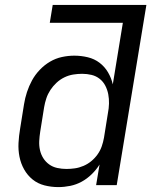

<svg xmlns="http://www.w3.org/2000/svg" viewBox="-20 -755 640 783"><path d="M218 8Q189 8 161.5 1Q134 -6 113 -23Q92 -40 78.5 -64Q65 -88 59.5 -115.5Q54 -143 55.5 -172Q57 -201 62 -230L78 -330Q82 -355 90 -379.5Q98 -404 110.5 -427Q123 -450 142 -470Q161 -490 184 -503.5Q207 -517 232.5 -522.5Q258 -528 283 -528Q311 -528 338 -521.5Q365 -515 386 -499Q407 -483 420.5 -460Q434 -437 440 -411L481 -662H183L195 -735H577L456 0H372L386 -84Q373 -63 354 -44.5Q335 -26 313 -14Q291 -2 266.5 3Q242 8 218 8ZM251 -66Q268 -66 285.5 -68.5Q303 -71 320.5 -78.5Q338 -86 352.5 -98Q367 -110 378 -125.5Q389 -141 395 -158.5Q401 -176 404 -193L420 -293Q424 -313 424.5 -332.5Q425 -352 421.5 -370.5Q418 -389 409.5 -405.5Q401 -422 386.5 -433.5Q372 -445 353.5 -449.5Q335 -454 315 -454Q297 -454 278.5 -451Q260 -448 242.5 -439.5Q225 -431 210.5 -417.5Q196 -404 185.5 -388Q175 -372 169 -354Q163 -336 160 -318L144 -218Q141 -199 140 -180Q139 -161 143 -143Q147 -125 156.5 -110Q166 -95 180.5 -84.5Q195 -74 213.5 -70Q232 -66 251 -66Z"/></svg>

Font: Iosevka Extended Oblique
Style: Regular
Weight: 400
Width: 7
Italic angle: -9°
Monospace: yes
Designer: Belleve Invis
Foundry: Belleve Invis
Version: Version 32.0.1; ttfautohint (v1.8.4)